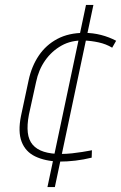

<svg xmlns="http://www.w3.org/2000/svg" viewBox="-20 -643 490 777"><path d="M172 114H202L358 -623H328ZM434 -450 450 -478Q422 -493 389 -501.5Q356 -510 321 -510Q258 -510 212 -485.5Q166 -461 137 -418Q108 -375 96 -319L65 -174Q52 -110 67.5 -69.5Q83 -29 122.5 -10Q162 9 219 11Q252 11 285.5 7Q319 3 351 -5L352 -35Q352 -35 341.5 -33Q331 -31 312.5 -28Q294 -25 271.5 -22.5Q249 -20 225 -20Q186 -20 157.5 -29Q129 -38 112.5 -57Q96 -76 92.5 -106.5Q89 -137 97 -179L126 -311Q136 -360 162.5 -398Q189 -436 229 -458.5Q269 -481 321 -479Q349 -478 379 -471.5Q409 -465 434 -450Z"/></svg>

Font: Advent Pro ExtraLight
Style: Italic
Weight: 250
Italic angle: -12°
Version: Version 3.000